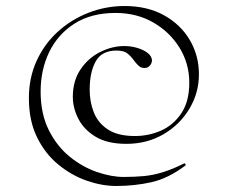

<svg xmlns="http://www.w3.org/2000/svg" viewBox="-20 -517 757 638"><path d="M366 101Q319 101 268.5 83.5Q218 66 174 30Q130 -6 103 -61Q76 -116 76 -191Q76 -259 102 -315.5Q128 -372 173 -412.5Q218 -453 275 -475Q332 -497 394 -497Q470 -497 525.5 -466Q581 -435 611 -383.5Q641 -332 641 -270Q641 -208 609 -155Q577 -102 522.5 -70.5Q468 -39 400 -39Q337 -39 298 -62.5Q259 -86 240.5 -122Q222 -158 222 -195Q222 -249 248 -287Q274 -325 313.5 -344.5Q353 -364 393 -364Q415 -364 435.5 -358Q456 -352 470 -341.5Q484 -331 485 -317Q485 -307 478 -299Q471 -291 460 -291Q448 -291 439.5 -299.5Q431 -308 426 -315Q416 -329 404 -339Q392 -349 367 -349Q318 -349 298 -313Q278 -277 278 -219Q278 -178 292 -143Q306 -108 339 -86.5Q372 -65 428 -65Q474 -65 515 -83Q556 -101 582.5 -140.5Q609 -180 609 -242Q609 -306 576.5 -358.5Q544 -411 489 -442.5Q434 -474 364 -474Q283 -474 227.5 -438.5Q172 -403 143.5 -344Q115 -285 115 -213Q115 -139 142 -85Q169 -31 211.5 3.5Q254 38 302 54.5Q350 71 391 71Q428 71 459 68Q490 65 522 55Q554 45 592 26Q594 25 596 28Q598 31 596 33Q539 76 483 88.5Q427 101 366 101Z"/></svg>

Font: Cormorant Garamond Light
Style: Regular
Weight: 300
Designer: Christian Thalmann (Catharsis Fonts)
Foundry: Catharsis Fonts
Version: Version 4.001